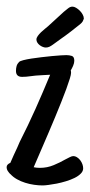

<svg xmlns="http://www.w3.org/2000/svg" viewBox="-25 -565 274 582"><path d="M227.1 -54.7Q227.1 -45.9 219.7 -38.6Q212.4 -31.2 200.9 -25.6Q189.5 -20 175 -15.6Q160.6 -11.2 147 -8.5Q133.3 -5.9 121.8 -4.4Q110.4 -2.9 104 -2.9Q91.8 -2.9 78.1 -4.9Q64.5 -6.8 51.3 -11Q38.1 -15.1 26.4 -21.7Q14.6 -28.3 6.3 -37.6V-37.1Q2.4 -41 -1.2 -46.4Q-4.9 -51.8 -4.9 -58.6Q-4.9 -63 -1.5 -66.4Q2 -69.8 6.3 -71.3Q11.2 -83 16.6 -94.7Q22 -106.4 27.3 -117.7L34.7 -134.8Q60.5 -185.5 82.8 -235.4Q105 -285.2 127 -338.4L107.4 -337.4L83.5 -335.9L67.4 -334Q60.5 -333 54.4 -332.5Q48.3 -332 42 -332Q23.4 -332 23.4 -350.1Q23.4 -358.4 25.4 -365Q27.3 -371.6 32.7 -377Q35.2 -379.9 45.7 -382.6Q56.2 -385.3 70.3 -387.5Q84.5 -389.6 100.8 -391.6Q117.2 -393.6 132.3 -395Q147.5 -396.5 159.4 -397.2Q171.4 -397.9 176.3 -397.9Q185.1 -397.9 192.6 -395.5Q200.2 -393.1 200.2 -380.9Q200.2 -374 196.8 -366Q193.4 -357.9 189.5 -351.6Q190.4 -349.1 190.4 -344.2Q190.4 -338.9 186.5 -326.2Q182.6 -313.5 176 -295.4Q169.4 -277.3 160.6 -255.4Q151.9 -233.4 142.3 -210.4Q132.8 -187.5 123 -164.6Q113.3 -141.6 104.5 -121.6L77.1 -58.1Q85.4 -56.2 96.2 -56.2Q118.2 -56.2 137.9 -64.5Q157.7 -72.8 171.9 -81.1Q180.2 -85.4 186.5 -88.6Q192.9 -91.8 196.8 -91.8Q203.1 -91.8 208.7 -88.1Q214.4 -84.5 218.5 -78.9Q222.7 -73.2 224.9 -66.9Q227.1 -60.5 227.1 -54.7ZM85.4 -445.3Q85.4 -450.2 89.6 -456.1Q93.8 -461.9 99.4 -467.3Q105 -472.7 110.8 -477.3Q116.7 -481.9 120.6 -485.4L168.5 -529.3Q174.3 -533.7 180.9 -539.3Q187.5 -544.9 194.8 -544.9Q199.7 -544.9 205.8 -541.3Q211.9 -537.6 217 -532.5Q222.2 -527.3 225.6 -521Q229 -514.6 229 -509.8Q229 -508.8 229 -507.8Q229 -506.8 228 -505.9Q226.6 -500 222.2 -495.6Q217.8 -491.2 212.4 -487.3Q197.3 -475.1 189.2 -469Q181.2 -462.9 174.3 -457.8Q167.5 -452.6 158.9 -446.8Q150.4 -440.9 135.3 -429.7Q129.9 -425.8 124.8 -423.3Q119.6 -420.9 113.8 -420.9Q109.4 -420.9 104.5 -422.9Q99.6 -424.8 95.2 -428.2Q90.8 -431.6 88.1 -436Q85.4 -440.4 85.4 -445.3Z"/></svg>

Font: Just Another Hand
Style: Regular
Weight: 400
Designer: Astigmatic (AOETI)
Foundry: Astigmatic (AOETI)
Version: Version 1.001